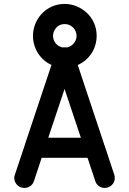

<svg xmlns="http://www.w3.org/2000/svg" viewBox="-20 -947 650 967"><path d="M306.2 -927.2C210 -927.2 146 -848.1 146 -766.6C146 -704.6 181.6 -645.5 239.3 -620.1L106 -220.7C105.5 -218.3 105 -216.8 105 -216.8L54.7 -66.4C52.7 -61 51.8 -55.7 51.8 -50.3C51.8 -24.9 72.8 -0.5 102.5 -0.5C125.5 -0.5 143.6 -13.7 150.9 -34.7L189.9 -152.3H420.9L460 -34.7C466.3 -14.6 484.4 -0.5 507.8 -0.5C534.2 -0.5 558.1 -22 558.1 -49.8C558.1 -55.2 557.6 -60.5 555.7 -66.4L505.9 -216.8C505.4 -217.3 504.4 -218.3 503.9 -219.7C503.4 -220.2 503.4 -220.7 503.4 -221.2V-221.7C503.4 -221.7 503.9 -221.2 504.4 -220.7L371.6 -619.6C431.2 -646 466.8 -703.6 466.8 -766.6C466.8 -864.3 384.8 -927.2 306.2 -927.2ZM223.1 -253.4 305.2 -499 387.2 -253.4ZM348.1 -808.6C359.4 -797.4 365.7 -780.8 365.7 -766.6C365.7 -732.4 336.4 -709.5 314.9 -708C313.5 -708.5 311.5 -708.5 310.1 -708.5C308.6 -708.5 306.6 -708.5 305.2 -708.5C303.7 -708.5 301.8 -708.5 300.3 -708.5C298.8 -708.5 296.9 -708.5 295.4 -708C263.7 -714.4 247.1 -741.2 247.1 -766.6C247.1 -788.1 263.2 -825.7 306.2 -825.7C323.2 -825.7 335 -820.3 348.1 -808.6Z"/></svg>

Font: LOB TGL 0-17
Style: Regular
Weight: 400
Designer: Peter Wiegel + adaptations and expanded glyphset by Studio LOB
Foundry: Peter Wiegel + adaptations and expanded glyphset by Studio LOB
Version: Version 1.003;Glyphs 3.1.2 (3151)